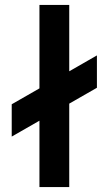

<svg xmlns="http://www.w3.org/2000/svg" viewBox="-20 -755 438 775"><path d="M27.3 -203.7V-334.1L371.2 -531.3V-400.7ZM139.2 0V-735H259.5V0Z"/></svg>

Font: Manrope
Style: Regular
Weight: 400
Designer: Mikhail Sharanda
Foundry: Mikhail Sharanda
Version: Version 4.503